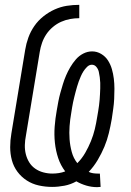

<svg xmlns="http://www.w3.org/2000/svg" viewBox="-20 -763 540 792"><path d="M381 9Q358 9 336 2.5Q314 -4 295 -15Q272 -2 246 3Q220 8 195 8Q167 8 140 2Q113 -4 90.5 -18.5Q68 -33 52 -54.5Q36 -76 29 -102Q22 -128 22 -156Q22 -184 27 -213L84 -558Q88 -583 97 -608Q106 -633 121.5 -655.5Q137 -678 159 -695.5Q181 -713 205.5 -724Q230 -735 255.5 -739Q281 -743 307 -743V-688Q288 -688 269 -684.5Q250 -681 232 -673Q214 -665 198 -651.5Q182 -638 171 -621.5Q160 -605 153.5 -586.5Q147 -568 144 -549L87 -204Q83 -184 82.5 -164.5Q82 -145 86.5 -127Q91 -109 100.5 -93.5Q110 -78 125 -67.5Q140 -57 158.5 -52Q177 -47 196 -47Q209 -47 222.5 -49Q236 -51 249 -56Q230 -81 220 -111Q210 -141 206.5 -174Q203 -207 205.5 -240.5Q208 -274 214 -307Q217 -325 220.5 -343.5Q224 -362 229 -380Q234 -398 239.5 -416Q245 -434 252.5 -451.5Q260 -469 270 -486Q280 -503 293 -518Q306 -533 323.5 -542Q341 -551 360 -551Q380 -551 397.5 -540.5Q415 -530 425.5 -513.5Q436 -497 441.5 -478Q447 -459 449.5 -438.5Q452 -418 452 -397Q452 -376 451 -355Q450 -334 447 -313.5Q444 -293 441 -272Q436 -243 429 -214Q422 -185 410.5 -157.5Q399 -130 383 -103Q367 -76 346 -54Q354 -50 363.5 -48.5Q373 -47 383 -47Q385 -47 387 -47Q389 -47 392 -47L395 8Q391 8 387.5 8.5Q384 9 381 9ZM299 -90Q318 -109 331.5 -132.5Q345 -156 355 -180.5Q365 -205 371 -230Q377 -255 381 -281Q383 -293 385 -304.5Q387 -316 388.5 -328Q390 -340 391 -351.5Q392 -363 392.5 -375Q393 -387 393.5 -398.5Q394 -410 393.5 -421.5Q393 -433 391.5 -444.5Q390 -456 387.5 -467Q385 -478 377.5 -487Q370 -496 359 -496Q348 -496 339 -487Q330 -478 324 -468.5Q318 -459 313.5 -448.5Q309 -438 305 -427.5Q301 -417 298 -406Q295 -395 292 -384.5Q289 -374 286.5 -363Q284 -352 281.5 -341.5Q279 -331 277.5 -320Q276 -309 274 -298Q269 -270 267 -242.5Q265 -215 267 -188.5Q269 -162 276 -136Q283 -110 299 -90Z"/></svg>

Font: Iosevka Curly Slab LtObl
Style: Regular
Weight: 300
Italic angle: -9°
Monospace: yes
Designer: Belleve Invis
Foundry: Belleve Invis
Version: Version 11.0.0; ttfautohint (v1.8.3)